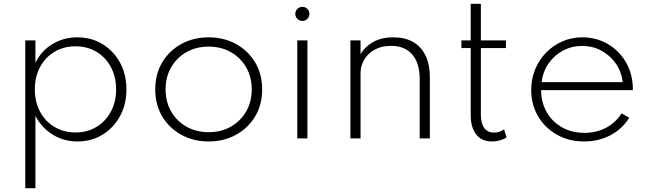

<svg xmlns="http://www.w3.org/2000/svg" viewBox="-20 -723 3394 1003"><path d="M112 260V-512H165V-395.5Q196 -457.5 254 -492.8Q312 -528 383.5 -528Q457.5 -528 515.5 -492.5Q573.5 -457 607 -395.8Q640.5 -334.5 640.5 -256Q640.5 -178 607 -116.5Q573.5 -55 515.8 -19.5Q458 16 384.5 16Q313.5 16 255.2 -19.8Q197 -55.5 165 -118.5V260ZM374.5 -31Q436 -31 484 -60Q532 -89 559.2 -139.8Q586.5 -190.5 586.5 -256Q586.5 -321.5 559.2 -372.5Q532 -423.5 484.2 -452.2Q436.5 -481 374.5 -481Q312.5 -481 264.5 -452.2Q216.5 -423.5 189.2 -372.8Q162 -322 162 -256Q162 -190.5 189.2 -139.5Q216.5 -88.5 264.8 -59.8Q313 -31 374.5 -31Z M1070 16Q991 16 927.8 -18.5Q864.5 -53 827.8 -114.2Q791 -175.5 791 -256Q791 -336.5 827.8 -397.8Q864.5 -459 927.8 -493.5Q991 -528 1070 -528Q1149 -528 1212.2 -493.5Q1275.5 -459 1312.5 -397.8Q1349.5 -336.5 1349.5 -256Q1349.5 -175.5 1312.5 -114.2Q1275.5 -53 1212.2 -18.5Q1149 16 1070 16ZM1070 -32.5Q1135 -32.5 1185.8 -61.2Q1236.5 -90 1265.8 -140.5Q1295 -191 1295 -256Q1295 -321 1265.8 -371.5Q1236.5 -422 1185.8 -450.8Q1135 -479.5 1070 -479.5Q1005 -479.5 954.2 -450.8Q903.5 -422 874.2 -371.5Q845 -321 845 -256Q845 -191 874.2 -140.5Q903.5 -90 954.2 -61.2Q1005 -32.5 1070 -32.5Z M1533 0V-512H1586V0ZM1559.5 -613.5Q1549.5 -613.5 1541 -618.5Q1532.5 -623.5 1527.5 -632Q1522.5 -640.5 1522.5 -650.5Q1522.5 -661 1527.5 -669.2Q1532.5 -677.5 1541 -682.5Q1549.5 -687.5 1559.5 -687.5Q1570 -687.5 1578.2 -682.5Q1586.5 -677.5 1591.5 -669.2Q1596.5 -661 1596.5 -651Q1596.5 -640.5 1591.5 -632Q1586.5 -623.5 1578.2 -618.5Q1570 -613.5 1559.5 -613.5Z M1810.5 0V-512H1863.5V-439Q1882.5 -475.5 1926.2 -501.8Q1970 -528 2036 -528Q2095.5 -528 2138 -503.8Q2180.5 -479.5 2203 -432.8Q2225.5 -386 2225.5 -318.5V0H2172.5V-309Q2172.5 -394 2133.2 -438.8Q2094 -483.5 2022.5 -483.5Q1972.5 -483.5 1937 -463.5Q1901.5 -443.5 1882.5 -411Q1863.5 -378.5 1863.5 -341.5V0Z M2549.5 16Q2496.5 16 2467.8 -20.2Q2439 -56.5 2439 -122.5V-472H2390.5V-512H2439V-703H2492V-512H2623V-472H2492V-125Q2492 -79 2509.5 -54.8Q2527 -30.5 2559.5 -30.5Q2591 -30.5 2613 -47.5L2626.5 -5Q2612 4.5 2591.5 10.2Q2571 16 2549.5 16Z M3031.5 16Q2951 16 2888.5 -19.8Q2826 -55.5 2790.5 -116.2Q2755 -177 2755 -253Q2755 -311 2775.8 -361Q2796.5 -411 2833.2 -448.5Q2870 -486 2918.2 -507Q2966.5 -528 3021 -528Q3093.5 -528 3152.2 -494.8Q3211 -461.5 3246.8 -403Q3282.5 -344.5 3286 -269.5Q3286 -264.5 3286 -260.8Q3286 -257 3285.5 -252H2807Q2807 -187.5 2836 -137Q2865 -86.5 2916.2 -57.8Q2967.5 -29 3033 -29Q3095.5 -29 3145.8 -55.5Q3196 -82 3227 -130.5L3267 -108Q3230.5 -49 3168.8 -16.5Q3107 16 3031.5 16ZM2809.5 -294H3233Q3226.5 -348.5 3197 -391Q3167.5 -433.5 3122 -458.2Q3076.5 -483 3022 -483Q2966.5 -483 2920.8 -458.5Q2875 -434 2845.5 -391.2Q2816 -348.5 2809.5 -294Z"/></svg>

Font: Spartan Thin Light
Style: Regular
Weight: 300
Version: Version 1.004